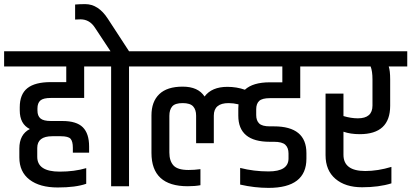

<svg xmlns="http://www.w3.org/2000/svg" viewBox="-49 -905 1999 933"><path d="M45 -140V-183Q45 -252 96 -278Q47 -302 47 -369V-384Q47 -447 84 -476.5Q121 -506 198 -506H273V-582H-29V-656H457V-582H360V-429H198Q161 -429 147 -416.5Q133 -404 133 -378V-368Q133 -342 147.5 -329.5Q162 -317 199 -317H254Q323 -317 353.5 -286.5Q384 -256 384 -193V-163H305V-187Q305 -218 294 -230.5Q283 -243 246 -243H205Q132 -243 132 -186V-143Q132 -71 241 -71Q313 -71 370 -88V-12Q319 6 231.5 6Q144 6 94.5 -32Q45 -70 45 -140Z M670 -656V-582H578V0H491V-582H399V-656H488L412 -771Q386 -811 342 -811Q325 -811 316 -810V-883Q338 -885 365 -885Q429 -885 475 -814L578 -656Z M1410 -428H1262Q1225 -428 1210.5 -414.5Q1196 -401 1196 -374V-346Q1196 -319 1210.5 -305Q1225 -291 1262 -291H1282Q1440 -291 1440 -161V-134Q1440 8 1256 8Q1188 8 1118 -8V-89Q1184 -72 1256 -72Q1353 -72 1353 -135V-159Q1353 -187 1337.5 -201.5Q1322 -216 1282 -216H1262Q1109 -216 1109 -343V-378Q1109 -392 1110 -398Q1085 -404 1062 -404Q990 -404 990 -343V-209H904V-343Q904 -372 889.5 -388Q875 -404 838.5 -404Q802 -404 788 -388Q774 -372 774 -342V-164Q774 -123 794 -101Q814 -79 867 -79Q895 -79 925 -83V-5Q898 0 863 0Q687 0 687 -162V-344Q687 -411 725 -447.5Q763 -484 838.5 -484Q914 -484 945 -436Q980 -483 1056 -483Q1101 -483 1141 -469Q1180 -505 1262 -505H1323V-582H612V-656H1508V-582H1410Z M1761 -519Q1761 -559 1752 -582H1450V-656H1930V-582H1840Q1847 -561 1847 -519V-391Q1847 -253 1699 -253Q1654 -253 1620 -265V-153Q1620 -74 1726 -74Q1787 -74 1853 -94V-14Q1792 5 1710.5 5Q1629 5 1581 -36Q1533 -77 1533 -151V-450H1620V-341Q1657 -330 1690 -330Q1761 -330 1761 -392Z"/></svg>

Font: Khand Medium
Style: Regular
Weight: 500
Designer: Devanagari: Sanchit Sawaria, Jyotish Sonowal; Latin: Satya Rajpurohit
Foundry: Indian Type Foundry
Version: Version 1.100;PS 1.0;hotconv 1.0.78;makeotf.lib2.5.61930; tt